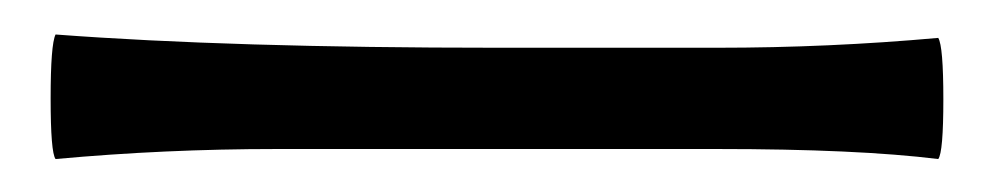

<svg xmlns="http://www.w3.org/2000/svg" viewBox="-20 49 586 113"><path d="M12.7 142.6Q9.8 138.7 9.8 106.9Q9.8 75.2 12.7 69.3Q116.2 77.1 272.5 77.1H402.3Q467.8 77.1 532.2 71.3Q535.2 76.2 535.2 107.4Q535.2 138.7 532.2 142.6Q484.4 136.7 402.3 136.7H272.5H142.6Q77.1 136.7 12.7 142.6Z"/></svg>

Font: Bpmf GenSeki Gothic R
Style: R
Weight: 400
Foundry: But Ko
Version: Version 1.320